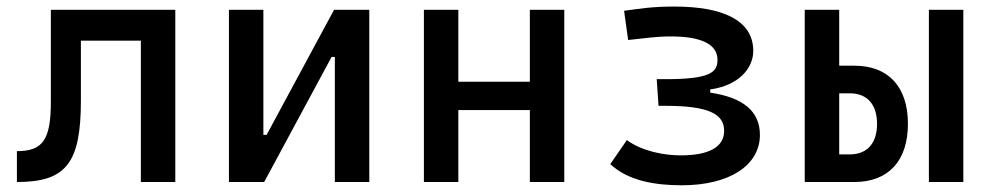

<svg xmlns="http://www.w3.org/2000/svg" viewBox="-20 -547 2970 577"><path d="M30.8 0C178.2 0 223.1 -56.2 223.1 -244.6V-424.8H403.3V0H506.8V-517.6H132.8V-241.2C132.8 -127 108.9 -92.8 30.8 -92.8Z M668 0H773.9L976.6 -376H986.3V0H1089.8V-517.6H983.9L781.2 -141.6H771.5V-517.6H668Z M1572.3 0H1675.8V-517.6H1572.3V-301.3H1357.4V-517.6H1253.9V0H1357.4V-216.3H1572.3Z M2029.3 9.8C2172.4 9.8 2263.7 -50.3 2263.7 -141.6C2263.7 -211.9 2214.4 -253.9 2114.3 -268.6V-278.3C2199.2 -289.6 2243.7 -341.3 2243.7 -394C2243.7 -486.3 2151.9 -527.3 2006.8 -527.3C1938.5 -527.3 1903.8 -521 1855.5 -514.6L1867.7 -426.8C1923.8 -432.6 1951.2 -437.5 1996.1 -437.5C2088.4 -437.5 2136.2 -413.6 2136.2 -367.2C2136.2 -330.1 2115.2 -309.1 1981 -309.1H1953.6L1959 -229H1979.5C2110.4 -229 2156.2 -204.1 2156.2 -153.8C2156.2 -105.5 2111.3 -80.1 2025.4 -80.1C1977.1 -80.1 1910.6 -91.8 1863.8 -126L1814 -53.7C1868.7 -2.9 1949.7 9.8 2029.3 9.8Z M2398.4 0H2547.4C2649.9 0 2708.5 -63.5 2708.5 -174.8C2708.5 -286.1 2649.9 -349.6 2547.4 -349.6H2502V-517.6H2398.4ZM2771.5 0H2875V-517.6H2771.5ZM2502 -83V-266.6H2533.7C2585.9 -266.6 2615.7 -233.4 2615.7 -174.8C2615.7 -116.2 2585.9 -83 2533.7 -83Z"/></svg>

Font: CaskaydiaCove Nerd Font
Style: Regular
Weight: 400
Designer: Aaron Bell
Foundry: Saja Typeworks
Version: Version 2111.1;Nerd Fonts 2.3.3